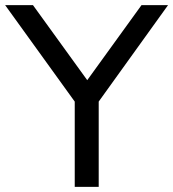

<svg xmlns="http://www.w3.org/2000/svg" viewBox="-36 -725 672 745"><path d="M254 0V-365L274 -303L-16 -705H92L314 -398H291L513 -705H616L327 -303L347 -365V0Z"/></svg>

Font: Nunito Sans 12pt ExtraLight Medium
Style: Regular
Weight: 500
Version: Version 3.101;gftools[0.9.27]